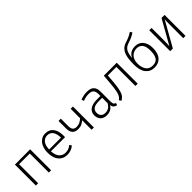

<svg xmlns="http://www.w3.org/2000/svg" viewBox="284 -2061 3388 3388"><g transform="rotate(-45 1977.5 -367.0)"><path d="M434 0V-475H167V0H110V-523H491V0Z M725 -239Q728 -186 741.5 -148.5Q755 -111 777.5 -86Q800 -61 829.5 -49.5Q859 -38 892 -38Q934 -38 967 -50Q1000 -62 1033 -91L1060 -52Q991 11 890 11Q836 11 794.5 -8Q753 -27 724.5 -62Q696 -97 681 -147Q666 -197 666 -259Q666 -321 680.5 -371.5Q695 -422 722.5 -458Q750 -494 789 -514Q828 -534 877 -534Q975 -534 1027 -465.5Q1079 -397 1079 -277Q1079 -268 1078.5 -257.5Q1078 -247 1077 -239ZM877 -485Q814 -485 772 -437Q730 -389 725 -284H1022Q1020 -381 984 -433Q948 -485 877 -485Z M1502 -523H1559V0H1502V-237Q1471 -209 1434 -191.5Q1397 -174 1343 -174Q1272 -174 1235.5 -214Q1199 -254 1199 -332V-523H1256V-339Q1256 -276 1280.5 -249Q1305 -222 1351 -222Q1399 -222 1437 -242Q1475 -262 1502 -288Z M2040 -78Q2012 -31 1969 -10Q1926 11 1875 11Q1799 11 1756.5 -32Q1714 -75 1714 -146Q1714 -228 1775.5 -270Q1837 -312 1943 -312H2033V-364Q2033 -426 2004 -455.5Q1975 -485 1908 -485Q1879 -485 1844.5 -479Q1810 -473 1767 -456L1751 -501Q1799 -520 1839 -527Q1879 -534 1916 -534Q2009 -534 2049.5 -490Q2090 -446 2090 -367V-114Q2090 -71 2102.5 -54Q2115 -37 2140 -29L2127 11Q2092 5 2070 -13.5Q2048 -32 2040 -77ZM2033 -267H1946Q1861 -267 1818 -238Q1775 -209 1775 -149Q1775 -95 1804.5 -66.5Q1834 -38 1889 -38Q1938 -38 1974.5 -64Q2011 -90 2033 -133Z M2210 -29Q2232 -44 2248 -63Q2264 -82 2276 -115Q2288 -148 2297 -200.5Q2306 -253 2313 -335L2329 -523H2652V0H2595V-475H2382L2370 -332Q2362 -235 2350.5 -176Q2339 -117 2323 -81Q2307 -45 2286 -25.5Q2265 -6 2237 11Z M3053 -624Q3017 -612 2990.5 -596Q2964 -580 2946 -553.5Q2928 -527 2917.5 -488.5Q2907 -450 2902 -394H2904Q2931 -451 2977.5 -476.5Q3024 -502 3087 -502Q3135 -502 3172 -484Q3209 -466 3235 -433.5Q3261 -401 3274.5 -355.5Q3288 -310 3288 -255Q3288 -186 3271.5 -136Q3255 -86 3225 -53Q3195 -20 3154 -4.5Q3113 11 3065 11Q2963 11 2902.5 -63.5Q2842 -138 2842 -281Q2842 -354 2848.5 -415.5Q2855 -477 2873.5 -525.5Q2892 -574 2926 -608Q2960 -642 3015 -660Q3043 -669 3066.5 -677.5Q3090 -686 3111.5 -695.5Q3133 -705 3155 -717Q3177 -729 3201 -745L3225 -705Q3204 -691 3185.5 -680Q3167 -669 3147 -659.5Q3127 -650 3104.5 -641.5Q3082 -633 3053 -624ZM3078 -455Q3041 -455 3009.5 -442.5Q2978 -430 2954 -406Q2930 -382 2915.5 -346Q2901 -310 2900 -262V-252Q2900 -153 2942 -95Q2984 -37 3067 -37Q3099 -37 3128 -45.5Q3157 -54 3178.5 -77.5Q3200 -101 3212.5 -143.5Q3225 -186 3225 -254Q3225 -361 3185.5 -408Q3146 -455 3078 -455Z M3845 -523V0H3788V-326Q3788 -376 3789 -408.5Q3790 -441 3792 -467L3529 0H3463V-523H3520V-231Q3520 -214 3519.5 -192Q3519 -170 3518.5 -147.5Q3518 -125 3517 -105Q3516 -85 3515 -72L3769 -523Z"/></g></svg>

Font: Jldddboxgfspflltxgxzjzlszac
Style: Regular
Weight: 300
Designer: Carrois Corporate & Edenspiekermann
Foundry: Carrois Corporate GbR & Edenspiekermann AG
Version: Version 2.001